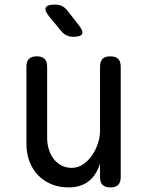

<svg xmlns="http://www.w3.org/2000/svg" viewBox="-20 -805 640 835"><path d="M415 -234V-515Q415 -538 426 -549Q437 -560 460 -560Q483 -560 494 -549Q505 -538 505 -515V-35Q505 -12 494 -1Q483 10 460 10Q437 10 426 -1Q415 -12 415 -35V-94Q401 -46 367 -18Q333 10 278 10Q238 10 204.5 -3.5Q171 -17 146.5 -42Q122 -67 108.5 -102Q95 -137 95 -180V-515Q95 -538 106 -549Q117 -560 140 -560Q163 -560 174 -549Q185 -538 185 -515V-206Q185 -180 192 -156.5Q199 -133 212.5 -115Q226 -97 246 -86Q266 -75 293 -75Q320 -75 342.5 -91Q365 -107 381 -130.5Q397 -154 406 -182Q415 -210 415 -234ZM247 -669 194 -733Q173 -759 179 -772Q185 -785 219 -785Q236 -785 249 -779Q262 -773 273 -759L323 -695Q343 -670 337 -657.5Q331 -645 299 -645Q283 -645 270 -651Q257 -657 247 -669Z"/></svg>

Font: Maple Mono NF CN
Style: Regular
Weight: 400
Monospace: yes
Designer: subframe7536
Version: Version 7.000